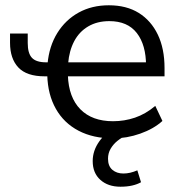

<svg xmlns="http://www.w3.org/2000/svg" viewBox="-20 -515 668 727"><path d="M408 9Q333 9 277.5 -20Q222 -49 191.5 -103Q161 -157 159 -230L168 -226H149Q81 -226 49.5 -259.5Q18 -293 18 -353V-388H85V-352Q85 -313 101 -296Q117 -279 155 -279H166L160 -273Q166 -340 197 -390Q228 -440 278 -467.5Q328 -495 392 -495Q459 -495 505.5 -466Q552 -437 577.5 -384Q603 -331 603 -257V-226H232L237 -230Q240 -146 284.5 -101Q329 -56 408 -56Q451 -56 491 -69.5Q531 -83 568 -114L595 -57Q562 -27 511 -9Q460 9 408 9ZM394 -435Q348 -435 314 -415Q280 -395 261 -359Q242 -323 238 -275L231 -279H550L533 -266Q533 -345 498 -390Q463 -435 394 -435ZM436 192Q389 192 360 166Q331 140 331 95Q331 55 356.5 19.5Q382 -16 426 -36L455 0Q440 6 424.5 18.5Q409 31 399 48Q389 65 389 86Q389 114 405.5 128Q422 142 447 142Q460 142 473 139Q486 136 500 130L514 175Q500 183 480.5 187.5Q461 192 436 192Z"/></svg>

Font: NunitoSans1
Style: Book
Weight: 400
Designer: Vernon Adams
Foundry: Vernon Adams
Version: Version 3.101;gftools[0.9.27]